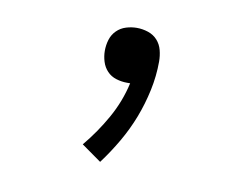

<svg xmlns="http://www.w3.org/2000/svg" viewBox="-48 -189 596 458"><g transform="rotate(10 250.0 40.0)"><path d="M219 205 171 171Q201 135 224 94Q247 53 257 8Q255 8 253 8Q251 8 249 8Q236 8 223 4Q210 0 201 -9.5Q192 -19 188 -32Q184 -45 184 -58Q184 -72 188 -85Q192 -98 201.5 -107.5Q211 -117 224 -121Q237 -125 250 -125Q264 -125 277.5 -120.5Q291 -116 300 -106Q309 -96 312.5 -82.5Q316 -69 316 -55Q316 -20 308.5 15Q301 50 288.5 82.5Q276 115 258 146Q240 177 219 205Z"/></g></svg>

Font: iosevka_custom_sans_ss08 Light
Style: Regular
Weight: 300
Designer: Belleve Invis
Foundry: Belleve Invis
Version: Version 10.3.0; ttfautohint (v1.8.3)